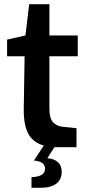

<svg xmlns="http://www.w3.org/2000/svg" viewBox="-20 -706 421 921"><path d="M217 -436V-185Q217 -138 234.5 -119.5Q252 -101 280 -98L347 -91V0H258H241L207 53Q239 55 257.5 71.5Q276 88 276 118Q276 155 250 175Q224 195 173 195H131V144L150 142Q196 136 196 103Q196 88 184.5 77.5Q173 67 143 64L190 -8Q139 -22 116 -64Q93 -106 94 -184L98 -436H14V-516L102 -536L120 -686H217V-536H353V-436Z"/></svg>

Font: Exo SemiBold
Style: Regular
Weight: 600
Designer: Natanael Gama
Foundry: Natanael Gama
Version: Version 1.500